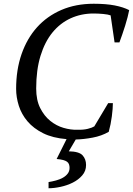

<svg xmlns="http://www.w3.org/2000/svg" viewBox="-20 -732 709 1024"><path d="M557 -182H582Q582 -154 576.5 -111.5Q571 -69 560 -29Q522 -7 474 2Q426 11 384 12L347 75Q402 76 420.5 96.5Q439 117 439 148Q439 180 418.5 203.5Q398 227 368 242Q338 257 303 264.5Q268 272 239 272V239Q258 236 278.5 230.5Q299 225 315 216Q331 207 341 194Q351 181 351 163Q351 153 348 144.5Q345 136 337.5 130.5Q330 125 317 121.5Q304 118 282 116L335 10Q261 4 210 -21.5Q159 -47 127 -84.5Q95 -122 80.5 -167.5Q66 -213 66 -258Q66 -360 95 -443.5Q124 -527 177.5 -586.5Q231 -646 307.5 -679Q384 -712 480 -712Q546 -712 592 -703Q638 -694 669 -678Q666 -662 660.5 -640.5Q655 -619 647.5 -595Q640 -571 632 -548Q624 -525 617 -506H591L570 -650Q557 -655 530.5 -657.5Q504 -660 479 -660Q413 -660 357 -634.5Q301 -609 260 -559Q219 -509 196 -434Q173 -359 173 -260Q173 -198 194.5 -155.5Q216 -113 248.5 -87Q281 -61 319 -50Q357 -39 391 -40Q425 -39 448.5 -45Q472 -51 483 -58Z"/></svg>

Font: PTSerifItalic
Style: Italic
Weight: 400
Italic angle: -12°
Designer: A.Korolkova, O.Umpeleva, V.Yefimov
Foundry: ParaType Ltd
Version: Version 1.000W OFL